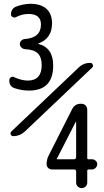

<svg xmlns="http://www.w3.org/2000/svg" viewBox="-20 -756 540 996"><path d="M375 58.6V-124H374H373L274.4 68.4V69.3V70.3H363.3Q375 69.3 375 58.6ZM458 70.3Q468.8 70.3 476.6 78.1Q484.4 85.9 484.4 95.7Q484.4 106.4 476.1 114.7Q467.8 123 458 123H439.5Q433.6 123 432.6 128.9V191.4Q432.6 203.1 424.3 211.4Q416 219.7 403.8 219.7Q391.6 219.7 383.3 211.4Q375 203.1 375 191.4V133.8Q375 123 363.3 123H248Q238.3 123 230 115.2Q221.7 107.4 221.7 95.7Q221.7 69.3 234.4 46.9L354.5 -190.4Q369.1 -218.8 401.4 -217.8Q415 -217.8 423.8 -209Q432.6 -200.2 432.6 -185.5V64.5Q432.6 70.3 439.5 70.3ZM54.7 -298.8Q27.3 -308.6 28.3 -339.8Q28.3 -349.6 36.6 -355Q44.9 -360.4 53.7 -355.5Q89.8 -338.9 123 -337.9Q196.3 -337.9 196.3 -418Q196.3 -459 176.3 -479Q156.2 -499 109.4 -501Q98.6 -502 90.8 -509.8Q83 -517.6 83 -527.8Q83 -538.1 90.3 -545.4Q97.7 -552.7 109.4 -553.7Q192.4 -559.6 192.4 -628.9Q192.4 -683.6 127.9 -683.6Q94.7 -683.6 62.5 -667Q54.7 -663.1 45.9 -667.5Q37.1 -671.9 37.1 -680.7Q37.1 -710.9 63.5 -721.7Q98.6 -735.4 136.7 -736.3Q192.4 -736.3 221.2 -710Q250 -683.6 250 -635.7Q250 -555.7 178.7 -530.3Q177.7 -530.3 177.7 -529.3Q177.7 -528.3 178.7 -528.3Q255.9 -508.8 255.9 -416Q255.9 -286.1 129.9 -286.1Q92.8 -286.1 54.7 -298.8ZM48.8 -49.8Q39.1 -49.8 35.6 -58.6Q32.2 -67.4 39.1 -74.2L388.7 -406.2Q415 -430.7 449.2 -429.7Q457 -429.7 460.9 -420.9Q464.8 -412.1 459 -406.2L109.4 -74.2Q83 -49.8 48.8 -49.8Z"/></svg>

Font: Rounded-X Mgen+ 2m regular
Style: Regular
Weight: 400
Designer: [Source Han Sans]
Ryoko NISHIZUKA  (kana & ideographs); Paul D. Hunt (Latin, Greek & Cyrillic); Wenlong ZHANG  (bopomofo
Version: Version 1.059.20150602